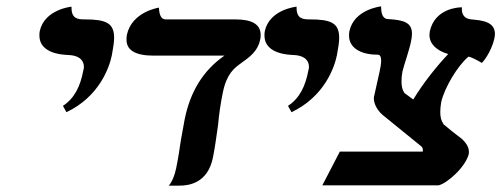

<svg xmlns="http://www.w3.org/2000/svg" viewBox="-20 -583 1577 604"><path d="M189 -230C292 -279 324 -370 332 -410C336 -432 339 -450 339 -464C339 -511 313 -522 246 -522C227 -522 205 -523 205 -558V-562C205 -562 120 -554 105 -485C104 -480 104 -476 104 -471C104 -434 136 -412.1 195 -410C226 -408.9 244 -396 244 -372C244 -368 243 -365 242 -361C233 -313 215 -274 178 -250Z M681 -292C693.1 -351 717 -369 738 -384C764.9 -403.2 791 -422 798 -457C800 -463 800 -468 800 -473C800 -507 772 -522 720 -522H501C488 -522 481 -534 480 -559C480 -559 395 -547 379 -473C378 -467 378 -463 378 -458C378 -425 406 -408 463 -408H686C617 -360 578 -292 561 -208L549 -142C545 -115 540.9 -86 534 -53C529 -29 521 -11 511 1H535H545C576 1 634 -8 650 -88C657 -123 661 -156 666 -190C669 -224 674 -258 681 -292Z M897 -230C1000 -279 1032 -370 1040 -410C1044 -432 1047 -450 1047 -464C1047 -511 1021 -522 954 -522C935 -522 913 -523 913 -558V-562C913 -562 828 -554 813 -485C812 -480 812 -476 812 -471C812 -434 844 -412.1 903 -410C934 -408.9 952 -396 952 -372C952 -368 951 -365 950 -361C941 -313 923 -274 886 -250Z M1280 -270C1311 -321 1353 -374 1390 -413C1352 -424 1331 -446 1331 -473C1331 -477 1332 -480 1332 -484C1348 -558 1425 -560 1432 -560H1433V-554C1433 -527 1453 -523 1462 -522C1499 -519 1537 -514 1537 -476C1537 -471 1536 -466 1535 -461C1533 -450 1520 -411 1496 -385C1479 -395 1463 -403 1454 -405C1419 -376 1378 -306 1368 -262C1366 -250 1365 -240 1365 -230C1365 -215 1368 -203 1375 -193H1374C1393 -177 1413 -161 1433 -146C1448 -132 1455 -119 1455 -106V-100C1446 -59 1388 -7 1360 0H994L1049 -106H1310C1311 -115 1309 -119 1306 -122L1183 -222C1165 -238 1156 -258 1156 -274C1156 -278 1157 -282 1158 -285C1163 -309 1168.9 -333 1174 -357C1177 -371 1179 -382 1179 -392C1179 -404 1176 -411 1168 -411C1112 -411 1078 -434 1078 -471C1078 -475 1078 -479 1079 -484C1093 -554 1179 -563 1179 -563V-560C1179 -527 1193 -523 1201 -523C1249 -520 1276 -513 1276 -477C1276 -470 1275 -462 1273 -453C1271 -441 1265 -422 1260 -405C1254 -387 1249 -369 1246 -358C1244 -347 1243 -336 1243 -327C1243 -312 1246 -298 1252 -292H1250Z"/></svg>

Font: Linux Libertine O
Style: Bold Italic
Weight: 700
Italic angle: -11.5°
Designer: Philipp H. Poll
Foundry: Philipp H. Poll
Version: Version 4.1.0